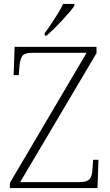

<svg xmlns="http://www.w3.org/2000/svg" viewBox="-20 -951 558 971"><path d="M30 0V-26L418 -684H144Q104 -684 92.5 -667.5Q81 -651 78 -612L75 -571H49L54 -714H468V-682L82 -30H382Q409 -30 422.5 -37.5Q436 -45 441.5 -60Q447 -75 448 -101L451 -143H478L473 0ZM206 -784Q221 -803 238.5 -829Q256 -855 272.5 -882Q289 -909 299 -931H356V-921Q347 -908 330 -888Q313 -868 292.5 -846Q272 -824 252 -804.5Q232 -785 216 -771H206Z"/></svg>

Font: Noto Serif Gujarati ExtraLight
Style: Regular
Weight: 250
Version: Version 2.102